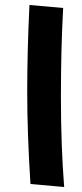

<svg xmlns="http://www.w3.org/2000/svg" viewBox="-20 -724 329 769"><path d="M233 -692Q224 -534 224 -336Q224 -138 237 25L102 13Q89 -191 89 -355.5Q89 -520 98 -704Z"/></svg>

Font: Boogaloo
Style: Regular
Weight: 400
Designer: John Vargas Beltran
Foundry: John Vargas Beltran
Version: Version 1.002